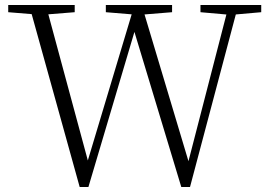

<svg xmlns="http://www.w3.org/2000/svg" viewBox="-20 -743 1078 771"><path d="M300 8 97 -723H164L341 -68H323L328 -83L520 -723H549L746 -65H729L733 -81L899 -723H937L743 8H708L511 -644H529L524 -629L335 8ZM13 -694V-723H280V-694L155 -684H135ZM405 -694V-723H671V-694L548 -684H526ZM785 -694V-723H1029V-694L916 -684H898Z"/></svg>

Font: Noto Serif KR
Style: Regular
Weight: 200
Designer: Ryoko NISHIZUKA 西塚涼子 (kana & ideographs); Frank Grießhammer (Latin, Greek & Cyrillic); Wenlong ZHANG 张文龙 (bopomofo); San
Foundry: Adobe
Version: Version 2.001;hotconv 1.1.0;makeotfexe 2.6.0